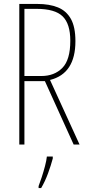

<svg xmlns="http://www.w3.org/2000/svg" viewBox="-20 -734 444 975"><path d="M169 -714Q231 -714 274 -696.5Q317 -679 340 -638Q363 -597 363 -525Q363 -360 234 -328L384 0H354L208 -322H104V0H78V-714ZM166 -689H104V-348H190Q256 -348 296.5 -389Q337 -430 337 -527Q337 -613 298 -651Q259 -689 166 -689ZM248 71Q239 105 224 146Q209 187 189 221H176V211Q183 193 192 165.5Q201 138 208.5 109.5Q216 81 218 61H248Z"/></svg>

Font: Noto Sans Thai Looped ExtraCondensed Thin
Style: Regular
Weight: 100
Width: 2
Designer: Sasikarn Vongin, Ben Mitchell
Foundry: The Fontpad Ltd
Version: Version 1.001; ttfautohint (v1.8.4.7-5d5b)